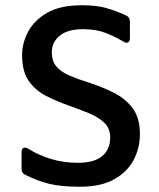

<svg xmlns="http://www.w3.org/2000/svg" viewBox="-20 -699 604 730"><path d="M283 11Q213 11 167.5 0Q122 -11 77 -34Q62 -40 62 -58V-121Q62 -133 69 -136.5Q76 -140 87 -134Q124 -110 172.5 -95Q221 -80 276 -80Q338 -80 368.5 -105.5Q399 -131 399 -176Q399 -211 376.5 -232.5Q354 -254 317 -269Q280 -284 238 -299Q195 -314 155 -334.5Q115 -355 89.5 -391Q64 -427 64 -490Q64 -535 87 -578.5Q110 -622 159.5 -650.5Q209 -679 291 -679Q346 -679 382 -669Q418 -659 458 -641Q474 -634 474 -616V-554Q474 -542 467 -538Q460 -534 449 -541Q417 -560 382.5 -573.5Q348 -587 301 -588Q239 -589 208 -564Q177 -539 177 -501Q177 -466 195 -445.5Q213 -425 244.5 -411.5Q276 -398 318 -385Q367 -369 411.5 -347Q456 -325 484 -288Q512 -251 512 -189Q512 -137 488.5 -91.5Q465 -46 414.5 -17.5Q364 11 283 11Z"/></svg>

Font: Pitagon Sans Medium
Style: Regular
Weight: 500
Designer: Travis Tran
Foundry: Pitagon
Version: Version 1.001; ttfautohint (v1.8.4.7-5d5b);gftools[0.9.26]